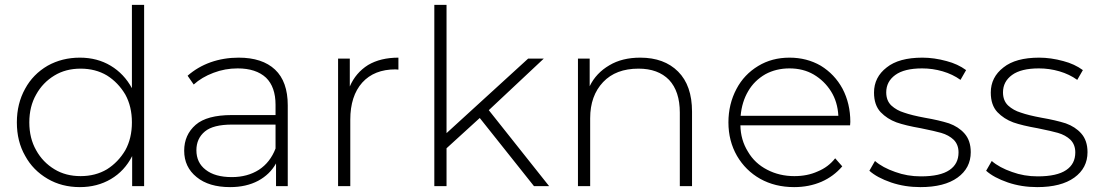

<svg xmlns="http://www.w3.org/2000/svg" viewBox="-20 -762 4506 786"><path d="M520 -742H570V0H521V-123Q490 -62 434 -29Q378 4 307 4Q233 4 175 -30Q115 -65 83 -124Q49 -183 49 -261Q49 -338 83 -399Q115 -458 175 -493Q234 -526 307 -526Q378 -526 433 -493Q488 -460 520 -401ZM418 -69Q464 -98 493 -147Q520 -196 520 -261Q520 -326 493 -375Q464 -424 418 -453Q371 -481 310 -481Q249 -481 203 -453Q155 -424 128 -375Q100 -326 100 -261Q100 -196 128 -147Q155 -98 203 -69Q249 -41 310 -41Q371 -41 418 -69Z M957 -526Q1054 -526 1106 -477Q1158 -428 1158 -331V0H1110V-93Q1085 -48 1037 -22Q988 4 922 4Q835 4 785 -37Q734 -78 734 -145Q734 -210 781 -251Q827 -291 929 -291H1108V-333Q1108 -406 1069 -444Q1028 -482 953 -482Q901 -482 854 -464Q806 -446 773 -416L748 -452Q789 -488 842 -507Q896 -526 957 -526ZM929 -37Q993 -37 1040 -67Q1086 -97 1108 -154V-252H930Q853 -252 819 -224Q784 -195 784 -147Q784 -96 822 -67Q860 -37 929 -37Z M1412 -408Q1436 -464 1487 -496Q1538 -526 1611 -526V-477L1599 -478Q1512 -478 1463 -424Q1414 -369 1414 -272V0H1364V-522H1412Z M2166 0 1944 -279 1808 -155V0H1758V-742H1808V-217L2142 -522H2206L1981 -311L2228 0Z M2601 -526Q2699 -526 2756 -469Q2813 -412 2813 -305V0H2763V-301Q2763 -388 2719 -435Q2674 -481 2594 -481Q2501 -481 2449 -426Q2396 -370 2396 -278V0H2346V-522H2394V-409Q2420 -463 2475 -495Q2527 -526 2601 -526Z M3461 -263 3460 -249H3011Q3012 -189 3042 -141Q3070 -93 3121 -67Q3171 -41 3232 -41Q3285 -41 3327 -60Q3371 -78 3399 -114L3428 -81Q3393 -40 3343 -18Q3292 4 3231 4Q3153 4 3092 -30Q3032 -64 2997 -124Q2962 -185 2962 -261Q2962 -336 2995 -398Q3026 -457 3084 -492Q3140 -526 3212 -526Q3283 -526 3340 -493Q3397 -458 3429 -399Q3461 -338 3461 -263ZM3212 -482Q3157 -482 3113 -458Q3068 -432 3043 -389Q3017 -345 3012 -288H3412Q3409 -345 3382 -388Q3355 -431 3311 -457Q3268 -482 3212 -482Z M3748 4Q3684 4 3628 -15Q3570 -35 3539 -63L3562 -103Q3593 -76 3645 -58Q3694 -40 3750 -40Q3829 -40 3867 -66Q3904 -91 3904 -138Q3904 -170 3884 -190Q3864 -209 3833 -218Q3809 -225 3750 -237Q3687 -248 3650 -261Q3612 -275 3585 -303Q3558 -332 3558 -383Q3558 -446 3610 -486Q3660 -526 3756 -526Q3804 -526 3855 -512Q3901 -500 3935 -475L3912 -435Q3880 -458 3839 -470Q3798 -482 3755 -482Q3682 -482 3645 -455Q3608 -428 3608 -384Q3608 -350 3629 -330Q3651 -310 3681 -301Q3712 -290 3766 -280Q3824 -270 3865 -257Q3904 -243 3928 -216Q3954 -187 3954 -139Q3954 -74 3900 -35Q3846 4 3748 4Z M4226 4Q4162 4 4106 -15Q4048 -35 4017 -63L4040 -103Q4071 -76 4123 -58Q4172 -40 4228 -40Q4307 -40 4345 -66Q4382 -91 4382 -138Q4382 -170 4362 -190Q4342 -209 4311 -218Q4287 -225 4228 -237Q4165 -248 4128 -261Q4090 -275 4063 -303Q4036 -332 4036 -383Q4036 -446 4088 -486Q4138 -526 4234 -526Q4282 -526 4333 -512Q4379 -500 4413 -475L4390 -435Q4358 -458 4317 -470Q4276 -482 4233 -482Q4160 -482 4123 -455Q4086 -428 4086 -384Q4086 -350 4107 -330Q4129 -310 4159 -301Q4190 -290 4244 -280Q4302 -270 4343 -257Q4382 -243 4406 -216Q4432 -187 4432 -139Q4432 -74 4378 -35Q4324 4 4226 4Z"/></svg>

Font: Montserrat Light Alt1
Style: Light
Weight: 500
Designer: Differentunic
Foundry: Julieta Ulanovsky
Version: 0.1